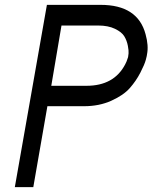

<svg xmlns="http://www.w3.org/2000/svg" viewBox="-20 -770 658 790"><path d="M41 0 173 -750H394Q547 -750 579 -629Q592 -582 585 -547Q585 -543 580 -524Q575 -505 557.5 -471Q540 -437 514 -407.5Q488 -378 438 -355.5Q388 -333 326 -333H175L117 0ZM191 -417H336Q449 -417 495 -505Q500 -513 507 -535Q508 -540 509 -550.5Q510 -561 506 -582Q502 -603 491.5 -620.5Q481 -638 453 -651.5Q425 -665 384 -665H233Z"/></svg>

Font: Hermit LightItalic
Style: Regular
Weight: 300
Italic angle: -10°
Designer: Pablo Caro
Version: Version 2.000;PS 002.000;hotconv 1.0.88;makeotf.lib2.5.64775